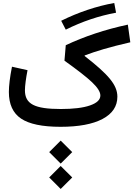

<svg xmlns="http://www.w3.org/2000/svg" viewBox="-20 -852 895 1290"><path d="M387.7 247.1 465.3 169.9 387.7 92.8 310.5 169.9ZM387.7 417.5 465.3 340.3 387.7 263.2 310.5 340.3ZM747.6 -832C628.4 -810.5 505.9 -769.5 391.1 -712.4L421.9 -652.8C532.7 -708 645 -745.6 759.8 -766.6ZM60.5 -403.8C46.4 -333.5 39.6 -274.9 39.6 -233.9C39.6 -151.4 66.9 -91.8 121.6 -55.2C175.8 -18.6 264.2 0 386.7 0C508.3 0 602.5 -17.6 668.9 -52.7C735.4 -87.9 768.6 -137.7 768.6 -202.6C768.6 -281.7 707.5 -352.1 548.8 -475.6V-479.5C586.4 -493.7 629.9 -508.3 678.2 -522.5C726.6 -536.6 785.6 -551.8 855.5 -567.9L838.9 -686.5C684.6 -653.3 546.4 -606.9 421.9 -548.3L413.1 -444.3C498.5 -383.3 560.5 -335.4 598.1 -299.8C635.7 -264.2 654.3 -234.4 654.3 -210.4C654.3 -181.6 630.9 -159.7 584.5 -143.6C538.1 -127.4 472.7 -119.6 389.2 -119.6C211.4 -119.6 147.5 -153.3 147.5 -245.6C147.5 -275.4 154.8 -329.1 165 -380.4Z"/></svg>

Font: Estedad SemiBold
Style: Regular
Weight: 600
Designer: Amin Abedi
Version: Version 7.3